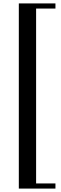

<svg xmlns="http://www.w3.org/2000/svg" viewBox="-20 -917 355 1122"><path d="M90 185V-897H304V-867H191V155H304V185Z"/></svg>

Font: Prata
Style: Regular
Weight: 400
Designer: Ivan Petrov
Foundry: Cyreal
Version: Version 2.000